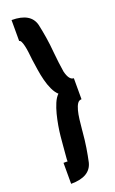

<svg xmlns="http://www.w3.org/2000/svg" viewBox="-141 -747 469 781"><g transform="rotate(-20 93.5 -356.5)"><path d="M22.9 -2V-92.8H41Q40 -92.8 40.5 -102.3Q41 -111.8 42.5 -127Q43.9 -142.1 45.4 -161.1Q46.9 -180.2 48.8 -199.2Q50.8 -219.2 54.9 -243.2Q59.1 -267.1 64.9 -290Q70.8 -313 79.3 -333Q87.9 -353 99.1 -363.8H100.1Q86.9 -376 77.9 -395.5Q68.8 -415 63 -438Q57.1 -460.9 53.5 -484.9Q49.8 -508.8 46.9 -529.8Q44.9 -547.9 43 -564Q41 -580.1 38.1 -592.5Q35.2 -605 31.5 -612.5Q27.8 -620.1 22.9 -620.1V-710.9Q106 -710.9 120.1 -653.8Q126 -627 131.1 -595.5Q136.2 -564 139.2 -527.8Q141.1 -504.9 144 -483.4Q147 -461.9 149.9 -441.9Q159.7 -401.9 180.2 -401.9V-311Q168.9 -311 162.4 -301Q155.8 -291 151.4 -274.4Q147 -257.8 144.5 -237.3Q142.1 -216.8 140.1 -195.8Q140.1 -193.8 139.6 -190.9Q139.2 -188 139.2 -186Q136.2 -149.9 131.1 -117.9Q126 -85.9 120.1 -59.1Q106 -2 22.9 -2Z"/></g></svg>

Font: Fundamental  Brigade Condensed
Style: Regular
Weight: 400
Width: 3
Designer: Peter Wiegel, original typeface by Carl Albert Fahrenwaldt 1901
Foundry: Peter Wiegel
Version: Version 0.000 2012 initial release